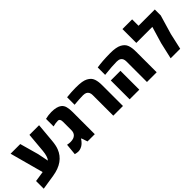

<svg xmlns="http://www.w3.org/2000/svg" viewBox="114 -1689 2655 2655"><g transform="rotate(-45 1441.5 -361.0)"><path d="M24.4 34.2V-116.2L128.9 -131.8Q140.6 -133.8 152.6 -135.5Q164.6 -137.2 176.3 -139.2L42.5 -632.3H231.4L308.1 -357.9L339.8 -199.7Q376 -241.7 385.7 -345.2L411.1 -632.3H599.6L574.7 -354Q567.4 -268.6 546.4 -215.8Q477.5 -37.1 242.7 0Q188 8.3 133.5 17.1Q79.1 25.9 24.4 34.2Z M728 9.8Q702.6 9.8 666 0L682.1 -167.5Q715.3 -160.2 744.6 -160.2Q807.1 -160.2 839.4 -191.9Q867.2 -219.7 867.2 -268.1V-431.6Q867.2 -492.7 826.7 -492.7Q801.8 -492.7 779.3 -489.3Q756.8 -485.8 729.5 -478.5V-626.5Q792 -642.1 847.7 -642.1Q904.3 -642.1 941.9 -631.8Q979.5 -621.6 1001.5 -604.5Q1034.7 -579.1 1045.7 -535.9Q1056.6 -492.7 1056.6 -440.4V0H914.6L884.8 -88.9H876.5Q870.6 -76.7 854 -57.1Q837.4 -37.6 821.3 -24.9Q805.2 -11.7 779.5 -1Q753.9 9.8 728 9.8Z M1418.5 0V-401.4Q1418.5 -465.3 1374.5 -485.8Q1353.5 -495.6 1322.8 -495.6Q1286.6 -495.6 1242.7 -492.9Q1198.7 -490.2 1147 -484.9V-631.8Q1246.6 -642.1 1322.8 -642.1Q1398.4 -642.1 1441.7 -634.8Q1484.9 -627.4 1514.2 -611.8Q1543 -596.2 1561.8 -576.7Q1580.6 -557.1 1590.8 -528.3Q1600.6 -499 1604.2 -470Q1607.9 -440.9 1607.9 -401.4V0Z M2077.1 0V-401.4Q2077.1 -459 2042 -481Q2019.5 -495.6 1981.4 -495.6Q1934.6 -495.6 1878.7 -491.7Q1822.8 -487.8 1737.8 -478.5V-623.5Q1792 -632.3 1852.1 -636.7Q1887.2 -639.2 1924.1 -640.6Q1960.9 -642.1 2000 -642.1Q2116.7 -642.1 2172.9 -611.8Q2201.7 -596.2 2220.7 -576.4Q2239.7 -556.6 2250 -527.8Q2259.8 -499 2263.4 -470Q2267.1 -440.9 2267.1 -401.4V0ZM1738.3 0V-368.7H1927.2V0Z M2540.5 0 2595.7 -241.7 2668.5 -486.3H2355V-757.3H2544.4V-632.3H2862.8V-516.6L2779.8 -234.9L2727.1 0Z"/></g></svg>

Font: Open Sans ExtraBold
Style: Regular
Weight: 800
Designer: Monotype Design Team
Foundry: Monotype Imaging Inc.
Version: Version 3.003; ttfautohint (v1.8.4)